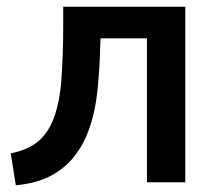

<svg xmlns="http://www.w3.org/2000/svg" viewBox="-20 -542 648 571"><path d="M27 9 12 -86Q62 -96 91 -119.5Q120 -143 137 -183Q158 -235 163 -310Q168 -385 168 -461V-522H531V0H417V-428H279L278 -404Q277 -347 270.5 -279.5Q264 -212 245 -158Q230 -115 203 -79.5Q176 -44 133.5 -20.5Q91 3 27 9Z"/></svg>

Font: Ubuntu Sans SemiBold
Style: Regular
Weight: 600
Designer: Dalton Maag Ltd
Foundry: Dalton Maag Ltd
Version: Version 1.006; ttfautohint (v1.8.4.7-5d5b)